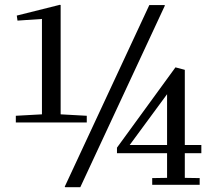

<svg xmlns="http://www.w3.org/2000/svg" viewBox="-20 -771 898 801"><path d="M233 -294 342 -288V-260H46V-288L155 -294V-692L53 -685L50 -706L230 -751L233 -750ZM666 -750 668 -748 315 10H252L250 8L603 -750ZM468 -155 712 -490 750 -480 751 -479V-166H820V-132H751V-29L813 -28V0H615V-28L677 -29V-132H468ZM677 -166V-378L521 -166Z"/></svg>

Font: Minipax
Style: Regular
Weight: 400
Designer: Raphaël Ronot
Foundry: Velvetyne Type Foundry
Version: Version 1.000